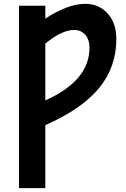

<svg xmlns="http://www.w3.org/2000/svg" viewBox="-20 -760 655 1000"><path d="M216 220H79V-730H216V-663Q334 -740 424 -740Q495 -740 540.5 -690Q586 -640 586 -557Q586 -412 497 -302.5Q408 -193 216 -108ZM216 -237Q446 -340 446 -511Q446 -554 424 -579Q402 -604 365 -604Q303 -604 216 -533Z"/></svg>

Font: Mplus 1p Bold
Style: Bold
Weight: 700
Version: Version 1.061